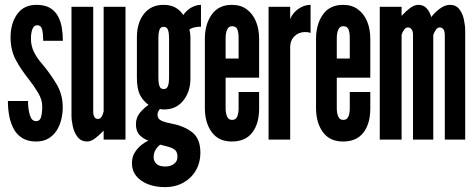

<svg xmlns="http://www.w3.org/2000/svg" viewBox="-20 -575 1959 791"><path d="M128.5 8Q95 8 72.5 -5.8Q50 -19.5 37 -43Q24 -66.5 18.2 -96.5Q12.5 -126.5 12.5 -159H95.5Q95.5 -125.5 103 -100.8Q110.5 -76 128.5 -76Q145 -76 149.5 -93.8Q154 -111.5 154 -137Q154 -164.5 136.8 -193Q119.5 -221.5 99 -248Q67 -287.5 45.2 -328Q23.5 -368.5 23.5 -421Q23.5 -478.5 50.8 -516.8Q78 -555 130.5 -555Q164 -555 185.2 -542.8Q206.5 -530.5 218.2 -509.2Q230 -488 234.5 -461.8Q239 -435.5 239 -407H158Q158 -434 153.8 -452.5Q149.5 -471 133 -471Q119.5 -471 113.5 -455Q107.5 -439 107.5 -415.5Q107.5 -386 119.8 -361Q132 -336 154.5 -310.5Q184.5 -275 211.5 -231Q238.5 -187 238.5 -133Q238.5 -108 232.5 -83Q226.5 -58 213.5 -37.5Q200.5 -17 179.5 -4.5Q158.5 8 128.5 8Z M339.5 8Q314.5 8 300.2 -10Q286 -28 280.2 -53Q274.5 -78 274.5 -99V-547H364V-117Q364 -101.5 368.8 -93.2Q373.5 -85 383.5 -85Q393 -85 398.5 -94Q404 -103 407 -116V-547H497V0H407V-37Q394.5 -23 375 -7.5Q355.5 8 339.5 8Z M660 196Q621.5 196 590.5 184.2Q559.5 172.5 541.5 150.2Q523.5 128 523.5 97.5Q523.5 72 535.2 53.2Q547 34.5 563 22Q579 9.5 591.5 4.5Q569 -4 554.5 -19.2Q540 -34.5 540 -63.5Q540 -90.5 556.2 -110.2Q572.5 -130 592 -143Q570.5 -158 557.2 -183.2Q544 -208.5 544 -254.5V-421Q544 -481 573.2 -518Q602.5 -555 653.5 -555Q684 -555 703.8 -543.2Q723.5 -531.5 735 -513Q748.5 -533 768.2 -544Q788 -555 808 -555V-465Q791 -465 778.8 -461.8Q766.5 -458.5 760 -453Q761.5 -450 763 -440.2Q764.5 -430.5 764.5 -424V-251.5Q764.5 -197 735 -160.5Q705.5 -124 656 -124Q644 -124 639 -126Q634.5 -121 631.8 -115.2Q629 -109.5 629 -102Q629 -85 645 -77.8Q661 -70.5 685.5 -66Q737.5 -56.5 771.5 -30.2Q805.5 -4 805.5 53.5Q805.5 95.5 786.5 127.8Q767.5 160 734.5 178Q701.5 196 660 196ZM661.5 111Q682 111 696.5 100.5Q711 90 711 71.5Q711 51 701 42.8Q691 34.5 673 29.5L640 21Q629 29 621 42Q613 55 613 73Q613 88.5 624.2 99.8Q635.5 111 661.5 111ZM654.5 -208Q667.5 -208 672 -221Q676.5 -234 676.5 -252V-419.5Q676.5 -438 672.2 -451.2Q668 -464.5 654.5 -464.5Q640.5 -464.5 636.5 -451Q632.5 -437.5 632.5 -419.5V-252Q632.5 -234 636.8 -221Q641 -208 654.5 -208Z M935 8Q880.5 8 852.2 -30.8Q824 -69.5 824 -130V-414.5Q824 -475 852.2 -515Q880.5 -555 935.5 -555Q972 -555 997 -536.2Q1022 -517.5 1034.8 -486Q1047.5 -454.5 1047.5 -416V-255H909.5V-128.5Q909.5 -109 915.5 -95Q921.5 -81 936 -81Q951.5 -81 957.2 -94.5Q963 -108 963 -129V-196H1047.5V-127.5Q1047.5 -65.5 1019.2 -28.8Q991 8 935 8ZM909.5 -334H963V-418.5Q963 -440 958 -453.5Q953 -467 936 -467Q922 -467 915.8 -453Q909.5 -439 909.5 -418.5Z M1086.5 0V-547H1175.5V-495Q1180 -509.5 1192.2 -523.2Q1204.5 -537 1222.2 -546Q1240 -555 1259.5 -555V-439Q1254 -441.5 1248.2 -442.2Q1242.5 -443 1236.5 -443Q1211 -443 1193.2 -425.8Q1175.5 -408.5 1175.5 -380V0Z M1393 8Q1338.5 8 1310.2 -30.8Q1282 -69.5 1282 -130V-414.5Q1282 -475 1310.2 -515Q1338.5 -555 1393.5 -555Q1430 -555 1455 -536.2Q1480 -517.5 1492.8 -486Q1505.5 -454.5 1505.5 -416V-255H1367.5V-128.5Q1367.5 -109 1373.5 -95Q1379.5 -81 1394 -81Q1409.5 -81 1415.2 -94.5Q1421 -108 1421 -129V-196H1505.5V-127.5Q1505.5 -65.5 1477.2 -28.8Q1449 8 1393 8ZM1367.5 -334H1421V-418.5Q1421 -440 1416 -453.5Q1411 -467 1394 -467Q1380 -467 1373.8 -453Q1367.5 -439 1367.5 -418.5Z M1544.5 0V-547H1634.5V-509.5Q1651.5 -528.5 1669.2 -541.8Q1687 -555 1703.5 -555Q1725.5 -555 1738.8 -539.5Q1752 -524 1756.5 -504.5Q1771 -524 1792.2 -539.5Q1813.5 -555 1833.5 -555Q1858.5 -555 1872.2 -537.2Q1886 -519.5 1891.2 -494.5Q1896.5 -469.5 1896.5 -448V0H1812.5V-429.5Q1812.5 -445.5 1807 -453.8Q1801.5 -462 1791.5 -462Q1782 -462 1775 -451Q1768 -440 1765 -431V0H1681.5V-430.5Q1681.5 -446.5 1675.8 -454.2Q1670 -462 1660.5 -462Q1651.5 -462 1644.5 -452.2Q1637.5 -442.5 1634.5 -431V0Z"/></svg>

Font: League Gothic SemiCondensed
Style: Regular
Weight: 400
Width: 4
Designer: The League of Moveable Type
Version: Version 2.001